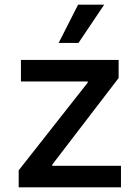

<svg xmlns="http://www.w3.org/2000/svg" viewBox="-20 -802 591 822"><path d="M497.9 0H60V-72.8L355.5 -448.2V-453.1H69.6V-545.5H487.9V-468L203.8 -97.3V-92.3H497.9ZM316.1 -618.3H231.2L314.3 -782H426.1Z"/></svg>

Font: Linik Sans Medium
Style: Regular
Weight: 500
Designer: Rasmus Andersson (font), Cristiano Sobral (main changes)
Foundry: rsms
Version: Version 3.018;June 1, 2022;FontCreator 14.0.0.2814 64-bit; t